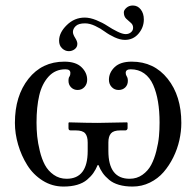

<svg xmlns="http://www.w3.org/2000/svg" viewBox="-20 -666 713 698"><path d="M298.8 -147.9Q298.8 -170.4 289.6 -181.2Q280.3 -191.9 255.9 -191.9H236.8Q229 -191.9 229 -200.2V-219.2L231 -221.2Q298.8 -219.2 335 -219.2L441.9 -221.2L443.8 -219.2V-200.2Q443.8 -196.8 441.4 -194.3Q439 -191.9 436 -191.9H417Q393.1 -191.9 383.5 -181.2Q374 -170.4 374 -147.9V-117.2Q374 -16.1 451.2 -16.1Q477.5 -16.1 497.8 -30.5Q518.1 -44.9 529.5 -66.4Q541 -87.9 548.3 -116.9Q555.7 -146 557.9 -170.4Q560.1 -194.8 560.1 -220.2Q560.1 -262.2 554.4 -296.1Q548.8 -330.1 536.9 -357.2Q524.9 -384.3 504.2 -399.2Q483.4 -414.1 455.1 -414.1Q437 -414.1 437 -400.9Q437 -394 440.9 -388.2Q444.8 -382.3 444.8 -372.1Q444.8 -357.4 435.3 -348.1Q425.8 -338.9 411.1 -338.9Q396 -338.9 386 -349.6Q376 -360.4 376 -376Q376 -401.9 396.7 -421.9Q417.5 -441.9 459 -441.9Q540 -441.9 589.6 -379.6Q639.2 -317.4 639.2 -219.2Q639.2 -188.5 632.1 -156.5Q625 -124.5 610.1 -94.2Q595.2 -64 574.7 -40.3Q554.2 -16.6 524.9 -2.2Q495.6 12.2 461.9 12.2Q434.1 12.2 412.4 5.9Q390.6 -0.5 376.5 -12.5Q362.3 -24.4 353.5 -36.9Q344.7 -49.3 337.9 -65.9H335Q328.1 -49.3 319.3 -36.9Q310.5 -24.4 296.4 -12.5Q282.2 -0.5 260.5 5.9Q238.8 12.2 210.9 12.2Q169.4 12.2 135 -9.5Q100.6 -31.2 79.1 -65.7Q57.6 -100.1 45.9 -140.1Q34.2 -180.2 34.2 -219.2Q34.2 -317.4 83.5 -379.6Q132.8 -441.9 213.9 -441.9Q255.4 -441.9 276.1 -421.9Q296.9 -401.9 296.9 -376Q296.9 -360.4 287.1 -349.6Q277.3 -338.9 262.2 -338.9Q248 -338.9 238.5 -348.4Q229 -357.9 229 -372.1Q229 -384.3 232.9 -388.2Q235.8 -392.6 235.8 -400.9Q235.8 -414.1 217.8 -414.1Q180.7 -414.1 156.5 -387.5Q132.3 -360.8 122.6 -318.8Q112.8 -276.9 112.8 -220.2Q112.8 -195.3 115.2 -170.7Q117.7 -146 124.8 -116.9Q131.8 -87.9 143.3 -66.4Q154.8 -44.9 175.3 -30.5Q195.8 -16.1 222.2 -16.1Q298.8 -16.1 298.8 -117.2ZM288.1 -602.1Q307.1 -602.1 330.1 -592.8Q353 -583.5 370.4 -572Q387.7 -560.5 406.5 -551.3Q425.3 -542 437 -542Q448.2 -542 456.1 -548.6Q463.9 -555.2 463.9 -564.9Q463.9 -576.2 455.6 -583Q447.3 -589.8 438.7 -598.1Q430.2 -606.4 430.2 -621.1Q430.2 -629.4 439.7 -637.7Q449.2 -646 462.9 -646Q480.5 -646 491.7 -631.6Q502.9 -617.2 502.9 -595.2Q502.9 -566.4 483.6 -543.7Q464.4 -521 434.1 -521Q417 -521 396.7 -530.3Q376.5 -539.6 361.1 -551Q345.7 -562.5 325.9 -571.8Q306.2 -581.1 289.1 -581.1Q265.6 -581.1 255.4 -571.3Q245.1 -561.5 245.1 -549.8Q245.1 -541 253.2 -528.3Q261.2 -515.6 261.2 -506.8Q261.2 -494.6 251.7 -487.3Q242.2 -480 230 -480Q216.8 -480 205.8 -490.2Q194.8 -500.5 194.8 -518.1Q194.8 -547.4 222.7 -574.7Q250.5 -602.1 288.1 -602.1Z"/></svg>

Font: Common Serif
Style: Bold
Weight: 700
Designer: Philipp H. Poll, Khaled Hosny
Foundry: Stefan Peev, Context Ltd.
Version: Version 1.026